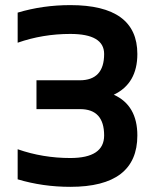

<svg xmlns="http://www.w3.org/2000/svg" viewBox="-20 -723 584 748"><path d="M48.8 -673.8Q146.5 -703.1 253.9 -703.1Q515.1 -703.1 515.1 -512.7Q515.1 -397.5 423.3 -354Q515.1 -312.5 515.1 -195.3Q515.1 4.9 253.9 4.9Q146.5 4.9 48.8 -24.4V-141.6Q146.5 -107.4 253.9 -107.4Q385.7 -107.4 385.7 -195.3Q385.7 -297.9 292 -297.9H122.1V-410.2H290.5Q385.7 -410.2 385.7 -512.7Q385.7 -590.8 253.9 -590.8Q146.5 -590.8 48.8 -556.6Z"/></svg>

Font: SansationBold
Style: Bold
Weight: 700
Designer: Bernd Montag
Version: Version 1.301